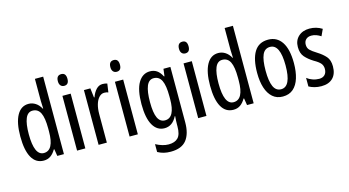

<svg xmlns="http://www.w3.org/2000/svg" viewBox="-101 -1170 3309 1819"><g transform="rotate(-15 1553.5 -260.0)"><path d="M199 10Q122 10 82 -61Q42 -132 42 -268Q42 -402 82 -474.5Q122 -547 196 -547Q233 -547 264.5 -526.5Q296 -506 316 -468H320Q317 -513 317 -542V-760H398V0H333L322 -68H317Q295 -30 266.5 -10Q238 10 199 10ZM218 -59Q317 -59 317 -244V-274Q317 -378 293 -426.5Q269 -475 216 -475Q169 -475 147 -422Q125 -369 125 -268Q125 -59 218 -59Z M569 -739Q615 -739 615 -681Q615 -624 569 -624Q547 -624 534 -639Q521 -654 521 -681Q521 -739 569 -739ZM608 -537V0H527V-537Z M922 -547Q946 -547 968 -540L956 -456Q939 -463 916 -463Q888 -463 865.5 -439Q843 -415 831 -374Q819 -333 819 -280V0H738V-537H801L812 -445H817Q834 -492 860.5 -519.5Q887 -547 922 -547Z M1084 -739Q1130 -739 1130 -681Q1130 -624 1084 -624Q1062 -624 1049 -639Q1036 -654 1036 -681Q1036 -739 1084 -739ZM1123 -537V0H1042V-537Z M1387 -547Q1425 -547 1453.5 -528Q1482 -509 1504 -466H1509L1518 -537H1586V6Q1586 118 1538 179Q1490 240 1383 240Q1346 240 1315.5 232.5Q1285 225 1256 209V132Q1324 168 1381 168Q1443 168 1474 135.5Q1505 103 1505 25V9Q1505 -8 1506 -29.5Q1507 -51 1509 -75H1505Q1462 10 1384 10Q1311 10 1270.5 -60Q1230 -130 1230 -266Q1230 -406 1272 -476.5Q1314 -547 1387 -547ZM1404 -475Q1357 -475 1335 -421.5Q1313 -368 1313 -265Q1313 -159 1336 -110Q1359 -61 1407 -61Q1505 -61 1505 -245V-270Q1505 -377 1481 -426Q1457 -475 1404 -475Z M1757 -739Q1803 -739 1803 -681Q1803 -624 1757 -624Q1735 -624 1722 -639Q1709 -654 1709 -681Q1709 -739 1757 -739ZM1796 -537V0H1715V-537Z M2060 10Q1983 10 1943 -61Q1903 -132 1903 -268Q1903 -402 1943 -474.5Q1983 -547 2057 -547Q2094 -547 2125.5 -526.5Q2157 -506 2177 -468H2181Q2178 -513 2178 -542V-760H2259V0H2194L2183 -68H2178Q2156 -30 2127.5 -10Q2099 10 2060 10ZM2079 -59Q2178 -59 2178 -244V-274Q2178 -378 2154 -426.5Q2130 -475 2077 -475Q2030 -475 2008 -422Q1986 -369 1986 -268Q1986 -59 2079 -59Z M2726 -269Q2726 -186 2706.5 -123Q2687 -60 2647 -25Q2607 10 2544 10Q2485 10 2445 -25Q2405 -60 2385 -122.5Q2365 -185 2365 -269Q2365 -402 2409 -474.5Q2453 -547 2546 -547Q2632 -547 2679 -476.5Q2726 -406 2726 -269ZM2448 -269Q2448 -166 2471.5 -113.5Q2495 -61 2546 -61Q2644 -61 2644 -269Q2644 -476 2546 -476Q2494 -476 2471 -424.5Q2448 -373 2448 -269Z M3075 -144Q3075 -70 3035 -30Q2995 10 2923 10Q2886 10 2855 1.5Q2824 -7 2801 -20V-104Q2823 -86 2855 -74.5Q2887 -63 2920 -63Q2955 -63 2975 -83.5Q2995 -104 2995 -141Q2995 -173 2976.5 -195Q2958 -217 2913 -242Q2863 -273 2832 -308.5Q2801 -344 2801 -406Q2801 -470 2842.5 -508.5Q2884 -547 2951 -547Q3018 -547 3074 -512L3044 -447Q3023 -461 3000 -469.5Q2977 -478 2952 -478Q2918 -478 2898.5 -459Q2879 -440 2879 -408Q2879 -376 2898 -356Q2917 -336 2964 -307Q3014 -276 3044.5 -241Q3075 -206 3075 -144Z"/></g></svg>

Font: Noto Sans Malayalam ExtraCondensed
Style: Regular
Weight: 400
Width: 2
Designer: Jelle Bosma - Monotype Design Team
Foundry: Monotype Imaging Inc.
Version: Version 2.104; ttfautohint (v1.8.4.7-5d5b)